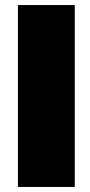

<svg xmlns="http://www.w3.org/2000/svg" viewBox="-20 -725 356 760"><path d="M276 15H51V-705H276Z"/></svg>

Font: Repo
Style: ExtraBlack
Weight: 1000
Designer: Stefan Peev
Foundry: Context Ltd
Version: Version 001.000